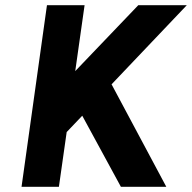

<svg xmlns="http://www.w3.org/2000/svg" viewBox="-20 -720 740 740"><path d="M63 0H207L237 -211L297 -274L446 0H621L410 -395L700 -700H513L270 -446L306 -700H161Z"/></svg>

Font: Unageo
Style: ExtraBold-Italic
Weight: 800
Designer: Richard Sepsi
Foundry: Richard Sepsi
Version: Version 2.000